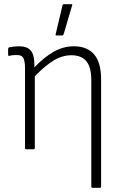

<svg xmlns="http://www.w3.org/2000/svg" viewBox="-20 -716 586 921"><path d="M106 0Q100 0 100 -6V-387Q100 -422 92.5 -437Q85 -452 62 -452Q54 -452 44 -451.5Q34 -451 25 -448Q19 -447 19 -453V-482Q19 -487 24 -489Q48 -494 72 -494Q110 -494 127.5 -473.5Q145 -453 145 -406V-393Q192 -442 238 -468Q284 -494 334 -494Q398 -494 431.5 -455Q465 -416 465 -335V179Q465 185 459 185H424Q418 185 418 179V-331Q418 -393 394.5 -422Q371 -451 322 -451Q278 -451 236 -425Q194 -399 147 -350V-6Q147 0 141 0ZM251 -546Q245 -546 247 -552L280 -691Q281 -696 287 -696H322Q329 -696 326 -690L285 -551Q283 -546 279 -546Z"/></svg>

Font: Sofia Sans Semi Condensed Light
Style: Regular
Weight: 300
Designer: Botio Nikoltchev, Ani Petrova
Foundry: lettersoup
Version: Version 4.100; ttfautohint (v1.8.4.7-5d5b)